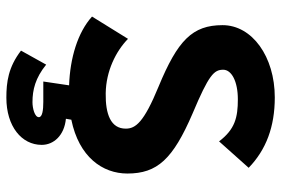

<svg xmlns="http://www.w3.org/2000/svg" viewBox="-160 -515 883 603"><g transform="rotate(90 281.5 -213.5)"><path d="M287 208C377 208 435 160 435 97C435 59 405 26 353 21L356 4C473 -20 525 -94 525 -172C525 -266 480 -315 336 -377C215 -428 199 -444 199 -473C199 -499 235 -519 292 -519C349 -519 386 -510 424 -460L507 -553C450 -608 378 -635 286 -635C158 -635 59 -564 59 -471C59 -376 107 -330 252 -270C364 -224 384 -198 384 -167C384 -120 339 -103 273 -104C203 -105 141 -136 102 -174L32 -61C82 -16 162 8 248 11L236 92H300C326 92 348 95 348 106C348 119 320 126 301 126C262 126 225 117 183 83L139 162C191 202 238 208 287 208Z"/></g></svg>

Font: Inconsolata SemiExpanded Black
Style: Regular
Weight: 900
Width: 6
Monospace: yes
Designer: Raph Levien, Cyreal, Brenton Simpson
Foundry: Raph Levien, Cyreal, Google
Version: Version 3.100